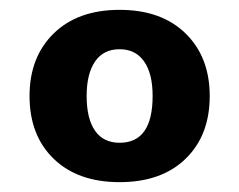

<svg xmlns="http://www.w3.org/2000/svg" viewBox="-20 -746 486 390"><path d="M223 -376Q138 -376 89 -423.5Q40 -471 40 -551Q40 -630 89 -678Q138 -726 223 -726Q308 -726 357 -678Q406 -630 406 -551Q406 -471 357 -423.5Q308 -376 223 -376ZM223 -456Q290 -456 290 -551Q290 -597 272.5 -621.5Q255 -646 223 -646Q190 -646 173 -621Q156 -596 156 -551Q156 -505 173 -480.5Q190 -456 223 -456Z"/></svg>

Font: Geist
Style: Bold
Weight: 400
Designer: Basement.studio, Andrés Briganti, Mateo Zaragoza
Foundry: Basement.studio, Vercel, Andrés Briganti, Guido Ferreyra, Mateo Zaragoza
Version: Version 1.401